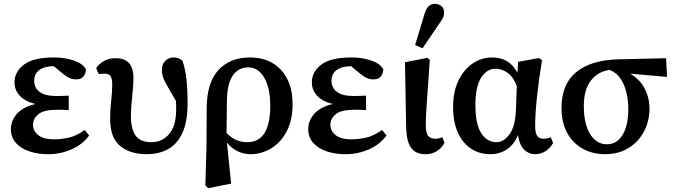

<svg xmlns="http://www.w3.org/2000/svg" viewBox="-20 -794 3535 1006"><path d="M232 14Q178 14 133.5 -1Q89 -16 63 -45.5Q37 -75 37 -117Q37 -163 70 -199Q103 -235 166 -249Q112 -262 84 -292Q56 -322 56 -362Q56 -418 105.5 -455.5Q155 -493 262 -493Q321 -493 368 -476.5Q415 -460 430 -431Q430 -409 417.5 -393.5Q405 -378 379 -378Q360 -378 342.5 -386Q325 -394 296 -419L262 -447Q214 -447 186.5 -427.5Q159 -408 159 -370Q159 -334 187.5 -312.5Q216 -291 275 -291Q290 -291 303.5 -291.5Q317 -292 340 -293V-217Q315 -219 303 -219Q291 -219 280 -219Q209 -219 181 -195.5Q153 -172 153 -140Q153 -108 180.5 -86Q208 -64 263 -64Q301 -64 341 -73Q381 -82 424 -113L447 -84Q413 -37 355 -11.5Q297 14 232 14Z M750 14Q662 14 609.5 -29Q557 -72 557 -172Q557 -219 562.5 -265.5Q568 -312 568 -349Q568 -380 560 -394Q552 -408 528 -408Q521 -408 512.5 -407.5Q504 -407 497 -406L484 -437Q499 -460 525 -474.5Q551 -489 585 -489Q635 -489 657 -462Q679 -435 679 -391Q679 -339 672.5 -286Q666 -233 666 -188Q666 -118 690.5 -83.5Q715 -49 773 -49Q830 -49 866.5 -92Q903 -135 903 -220Q903 -231 903 -242.5Q903 -254 902 -265Q865 -327 846.5 -362Q828 -397 828 -425Q828 -458 846 -475.5Q864 -493 890 -493Q917 -493 936 -476Q952 -430 957.5 -374.5Q963 -319 963 -256Q963 -153 934 -94Q905 -35 857 -10.5Q809 14 750 14Z M1169 -272 1167 -97Q1193 -71 1219 -60Q1245 -49 1276 -49Q1396 -49 1396 -241Q1396 -333 1364.5 -387Q1333 -441 1281 -441Q1230 -441 1200.5 -399.5Q1171 -358 1169 -272ZM1056 178 1062 -30 1063 -229Q1064 -362 1125 -427.5Q1186 -493 1290 -493Q1392 -493 1452.5 -427.5Q1513 -362 1513 -249Q1513 -164 1482 -105.5Q1451 -47 1400.5 -16.5Q1350 14 1292 14Q1258 14 1225.5 -1.5Q1193 -17 1169 -47L1191 168L1071 192Z M1790 14Q1736 14 1691.5 -1Q1647 -16 1621 -45.5Q1595 -75 1595 -117Q1595 -163 1628 -199Q1661 -235 1724 -249Q1670 -262 1642 -292Q1614 -322 1614 -362Q1614 -418 1663.5 -455.5Q1713 -493 1820 -493Q1879 -493 1926 -476.5Q1973 -460 1988 -431Q1988 -409 1975.5 -393.5Q1963 -378 1937 -378Q1918 -378 1900.5 -386Q1883 -394 1854 -419L1820 -447Q1772 -447 1744.5 -427.5Q1717 -408 1717 -370Q1717 -334 1745.5 -312.5Q1774 -291 1833 -291Q1848 -291 1861.5 -291.5Q1875 -292 1898 -293V-217Q1873 -219 1861 -219Q1849 -219 1838 -219Q1767 -219 1739 -195.5Q1711 -172 1711 -140Q1711 -108 1738.5 -86Q1766 -64 1821 -64Q1859 -64 1899 -73Q1939 -82 1982 -113L2005 -84Q1971 -37 1913 -11.5Q1855 14 1790 14Z M2210 14Q2158 14 2134 -19.5Q2110 -53 2108 -126L2102 -468L2220 -491L2232 -480Q2225 -379 2220.5 -315Q2216 -251 2213.5 -211Q2211 -171 2211 -140Q2211 -96 2224 -81.5Q2237 -67 2260 -67Q2279 -67 2298 -75L2309 -45Q2294 -18 2268.5 -2Q2243 14 2210 14ZM2155 -558 2204 -720Q2213 -750 2226.5 -762Q2240 -774 2258 -774Q2279 -774 2293 -761.5Q2307 -749 2307 -728Q2307 -712 2300 -699Q2293 -686 2278 -665L2194 -541Z M2471 -245Q2471 -143 2501.5 -96Q2532 -49 2581 -49Q2619 -49 2649 -89.5Q2679 -130 2683 -212L2688 -343Q2669 -392 2639 -413Q2609 -434 2577 -434Q2531 -434 2501 -387Q2471 -340 2471 -245ZM2549 14Q2493 14 2449 -14.5Q2405 -43 2379.5 -98.5Q2354 -154 2354 -233Q2354 -314 2382.5 -372.5Q2411 -431 2457.5 -462Q2504 -493 2559 -493Q2649 -493 2691 -413L2695 -470L2804 -490L2820 -479Q2804 -383 2794 -290.5Q2784 -198 2784 -135Q2784 -98 2794.5 -82.5Q2805 -67 2827 -67Q2848 -67 2866 -75L2878 -45Q2865 -20 2840 -3Q2815 14 2783 14Q2752 14 2727.5 -8.5Q2703 -31 2694 -86Q2672 -34 2634 -10Q2596 14 2549 14Z M3151 14Q3084 14 3032 -15.5Q2980 -45 2951 -99Q2922 -153 2922 -228Q2922 -353 2999 -416Q3076 -479 3216 -483L3470 -489L3475 -391L3282 -408Q3333 -378 3358 -329.5Q3383 -281 3383 -225Q3383 -159 3354 -104.5Q3325 -50 3272.5 -18Q3220 14 3151 14ZM3039 -239Q3039 -145 3072 -91.5Q3105 -38 3160 -38Q3212 -38 3242 -87Q3272 -136 3272 -224Q3272 -267 3262.5 -308Q3253 -349 3232 -381Q3211 -413 3174 -428Q3110 -418 3074.5 -370Q3039 -322 3039 -239Z"/></svg>

Font: Source Serif 4 Semibold
Style: Regular
Weight: 600
Designer: Frank Grießhammer
Foundry: Adobe
Version: Version 4.005;hotconv 1.1.0;makeotfexe 2.6.0